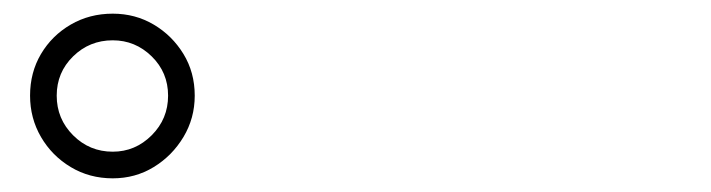

<svg xmlns="http://www.w3.org/2000/svg" viewBox="-20 -869 1040 281"><path d="M145 -608Q111 -608 83.5 -624.5Q56 -641 40 -668.5Q24 -696 24 -729Q24 -763 40 -790Q56 -817 83.5 -833Q111 -849 145 -849Q178 -849 205 -833Q232 -817 248.5 -790Q265 -763 265 -729Q265 -696 248.5 -668.5Q232 -641 205 -624.5Q178 -608 145 -608ZM145 -647Q178 -647 202 -671Q226 -695 226 -729Q226 -763 202 -786.5Q178 -810 145 -810Q111 -810 87 -786.5Q63 -763 63 -729Q63 -695 87 -671Q111 -647 145 -647Z"/></svg>

Font: Noto Serif SC ExtraLight SemiBold
Style: Regular
Weight: 600
Version: Version 2.002-H1;hotconv 1.1.0;makeotfexe 2.6.0